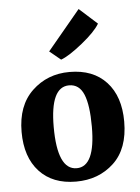

<svg xmlns="http://www.w3.org/2000/svg" viewBox="-50 -704 550 752"><g transform="rotate(-5 225.0 -328.0)"><path d="M23 -204Q23 -308 83 -365Q143 -422 230 -422Q323 -422 375 -365.5Q427 -309 427 -210Q427 -103 367.5 -47.5Q308 8 219 8Q127 8 75 -48.5Q23 -105 23 -204ZM226 -44Q299 -44 299 -201Q299 -286 281.5 -328Q264 -370 224 -370Q150 -370 150 -213Q150 -44 226 -44ZM202 -473 158 -509 287 -664H288L358 -601Q340 -570 286.5 -527Q233 -484 202 -473Z"/></g></svg>

Font: Aikya
Style: Bold
Weight: 700
Designer: Neelakash Kshetrimayum (Latin subset based on Merriweather by Eben Sorkin)
Foundry: Brand New Type
Version: Version 1.00 b005